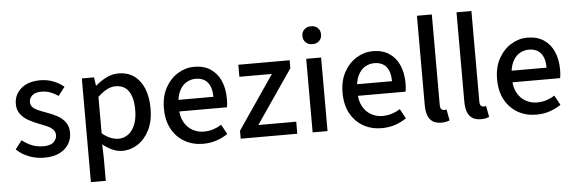

<svg xmlns="http://www.w3.org/2000/svg" viewBox="-54 -890 3807 1271"><g transform="rotate(-5 1849.5 -254.5)"><path d="M210 12Q157 12 109 -6.5Q61 -25 26 -59L70 -116Q103 -90 137 -77Q171 -64 213 -64Q257 -64 278.5 -83.5Q300 -103 300 -131Q300 -153 284.5 -168.5Q269 -184 245 -194.5Q221 -205 194 -215Q158 -228 125.5 -246.5Q93 -265 73 -292Q53 -319 53 -358Q53 -420 99.5 -460.5Q146 -501 227 -501Q274 -501 314.5 -485Q355 -469 384 -444L340 -387Q314 -405 287 -415Q260 -425 228 -425Q187 -425 167 -406.5Q147 -388 147 -363Q147 -343 159.5 -329.5Q172 -316 194.5 -306Q217 -296 248 -285Q286 -272 319.5 -254Q353 -236 373.5 -208Q394 -180 394 -137Q394 -96 373 -62Q352 -28 311 -8Q270 12 210 12Z M503 200V-489H584L592 -434H595Q627 -462 666 -481.5Q705 -501 746 -501Q808 -501 851 -470Q894 -439 916.5 -383Q939 -327 939 -252Q939 -168 909.5 -109Q880 -50 832 -19Q784 12 729 12Q697 12 663.5 -2.5Q630 -17 599 -43L602 40V200ZM710 -70Q746 -70 775 -91Q804 -112 820.5 -152.5Q837 -193 837 -251Q837 -302 825 -339.5Q813 -377 787 -397.5Q761 -418 720 -418Q692 -418 663 -403Q634 -388 602 -358V-116Q631 -91 659.5 -80.5Q688 -70 710 -70Z M1266 12Q1198 12 1144 -18.5Q1090 -49 1058.5 -106Q1027 -163 1027 -244Q1027 -324 1059 -381.5Q1091 -439 1142 -470Q1193 -501 1250 -501Q1315 -501 1359 -471.5Q1403 -442 1425.5 -390.5Q1448 -339 1448 -270Q1448 -256 1447 -242Q1446 -228 1443 -215H1099V-292H1360Q1360 -354 1333 -387.5Q1306 -421 1252 -421Q1221 -421 1192 -404.5Q1163 -388 1144 -349.5Q1125 -311 1125 -245Q1125 -185 1146 -146Q1167 -107 1202 -87.5Q1237 -68 1277 -68Q1311 -68 1340.5 -77.5Q1370 -87 1395 -103L1430 -39Q1397 -16 1355.5 -2Q1314 12 1266 12Z M1516 0V-53L1759 -409H1543V-489H1884V-436L1640 -80H1892V0Z M1994 0V-489H2093V0ZM2044 -582Q2017 -582 1999.5 -598.5Q1982 -615 1982 -642Q1982 -668 1999.5 -684.5Q2017 -701 2044 -701Q2072 -701 2089 -684.5Q2106 -668 2106 -642Q2106 -615 2089 -598.5Q2072 -582 2044 -582Z M2453 12Q2385 12 2331 -18.5Q2277 -49 2245.5 -106Q2214 -163 2214 -244Q2214 -324 2246 -381.5Q2278 -439 2329 -470Q2380 -501 2437 -501Q2502 -501 2546 -471.5Q2590 -442 2612.5 -390.5Q2635 -339 2635 -270Q2635 -256 2634 -242Q2633 -228 2630 -215H2286V-292H2547Q2547 -354 2520 -387.5Q2493 -421 2439 -421Q2408 -421 2379 -404.5Q2350 -388 2331 -349.5Q2312 -311 2312 -245Q2312 -185 2333 -146Q2354 -107 2389 -87.5Q2424 -68 2464 -68Q2498 -68 2527.5 -77.5Q2557 -87 2582 -103L2617 -39Q2584 -16 2542.5 -2Q2501 12 2453 12Z M2849 10Q2813 10 2791 -5Q2769 -20 2759 -47.5Q2749 -75 2749 -114V-709H2848V-108Q2848 -87 2855.5 -79.5Q2863 -72 2873 -72Q2877 -72 2880.5 -72.5Q2884 -73 2890 -74L2904 0Q2894 4 2880.5 7Q2867 10 2849 10Z M3112 10Q3076 10 3054 -5Q3032 -20 3022 -47.5Q3012 -75 3012 -114V-709H3111V-108Q3111 -87 3118.5 -79.5Q3126 -72 3136 -72Q3140 -72 3143.5 -72.5Q3147 -73 3153 -74L3167 0Q3157 4 3143.5 7Q3130 10 3112 10Z M3480 12Q3412 12 3358 -18.5Q3304 -49 3272.5 -106Q3241 -163 3241 -244Q3241 -324 3273 -381.5Q3305 -439 3356 -470Q3407 -501 3464 -501Q3529 -501 3573 -471.5Q3617 -442 3639.5 -390.5Q3662 -339 3662 -270Q3662 -256 3661 -242Q3660 -228 3657 -215H3313V-292H3574Q3574 -354 3547 -387.5Q3520 -421 3466 -421Q3435 -421 3406 -404.5Q3377 -388 3358 -349.5Q3339 -311 3339 -245Q3339 -185 3360 -146Q3381 -107 3416 -87.5Q3451 -68 3491 -68Q3525 -68 3554.5 -77.5Q3584 -87 3609 -103L3644 -39Q3611 -16 3569.5 -2Q3528 12 3480 12Z"/></g></svg>

Font: Source Sans 3 ExtraLight Medium
Style: Regular
Weight: 500
Version: Version 3.052;hotconv 1.1.0;makeotfexe 2.6.0